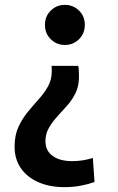

<svg xmlns="http://www.w3.org/2000/svg" viewBox="-20 -551 487 790"><path d="M245 219Q184 219 137.5 198.5Q91 178 65.5 140.5Q40 103 40 53Q40 6 55.5 -28Q71 -62 94 -90Q117 -118 139.5 -143Q162 -168 177.5 -195.5Q193 -223 193 -258Q193 -264 193 -269.5Q193 -275 192 -280H302Q304 -270 304.5 -257Q305 -244 305 -235Q305 -198 291.5 -169.5Q278 -141 257 -117.5Q236 -94 215.5 -71.5Q195 -49 181 -24.5Q167 0 167 30Q167 69 196.5 90.5Q226 112 277 112Q300 112 321.5 108.5Q343 105 362 99L369 198Q344 207 312.5 213Q281 219 245 219ZM247 -366Q213 -366 189 -389.5Q165 -413 165 -449Q165 -484 189 -507.5Q213 -531 247 -531Q281 -531 305 -507.5Q329 -484 329 -449Q329 -413 305 -389.5Q281 -366 247 -366Z"/></svg>

Font: Murecho Thin Medium
Style: Regular
Weight: 500
Version: Version 1.010